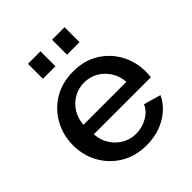

<svg xmlns="http://www.w3.org/2000/svg" viewBox="-201 -857 998 998"><g transform="rotate(-45 297.5 -358.0)"><path d="M303 10Q222 10 161 -27Q100 -64 66 -125.5Q32 -187 32 -260Q32 -334 66 -396Q100 -458 161 -495Q222 -532 304 -532Q386 -532 446 -494.5Q506 -457 538.5 -396Q571 -335 571 -265Q571 -240 568 -225H149Q152 -179 174.5 -144.5Q197 -110 231.5 -90.5Q266 -71 307 -71Q351 -71 390 -93Q429 -115 444 -151L538 -124Q511 -65 448.5 -27.5Q386 10 303 10ZM146 -298H462Q458 -343 436 -377.5Q414 -412 379.5 -431.5Q345 -451 303 -451Q262 -451 227.5 -431.5Q193 -412 171 -377.5Q149 -343 146 -298ZM166 -616V-726H258V-616ZM343 -616V-726H435V-616Z"/></g></svg>

Font: Raleway SemiBold
Style: Regular
Weight: 600
Designer: Matt McInerney, Pablo Impallari, Rodrigo Fuenzalida
Foundry: Matt McInerney, Pablo Impallari, Rodrigo Fuenzalida
Version: Version 4.026